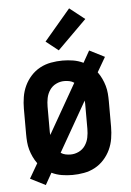

<svg xmlns="http://www.w3.org/2000/svg" viewBox="-56 -810 612 896"><g transform="rotate(-5 250.0 -362.0)"><path d="M122 44 51 8 91 -61Q80 -76 72 -93Q64 -110 59 -127.5Q54 -145 52.5 -163.5Q51 -182 51 -200V-320Q51 -347 55.5 -374.5Q60 -402 71.5 -426.5Q83 -451 101.5 -471.5Q120 -492 144 -505Q168 -518 195.5 -523Q223 -528 250 -528Q275 -528 299.5 -524Q324 -520 347 -509L378 -564L449 -528L409 -459Q420 -444 428 -427Q436 -410 441 -392.5Q446 -375 447.5 -356.5Q449 -338 449 -320V-200Q449 -173 444.5 -145.5Q440 -118 428.5 -93.5Q417 -69 398.5 -48.5Q380 -28 356 -15Q332 -2 304.5 3Q277 8 250 8Q225 8 200.5 4Q176 0 153 -11ZM163 -187 296 -420Q286 -427 274 -429.5Q262 -432 250 -432Q230 -432 211.5 -423Q193 -414 181.5 -397Q170 -380 166 -360Q162 -340 162 -320V-200Q162 -197 162.5 -194Q163 -191 163 -187ZM250 -88Q270 -88 288.5 -97Q307 -106 318.5 -123Q330 -140 334 -160Q338 -180 338 -200V-320Q338 -323 337.5 -326Q337 -329 337 -333L204 -100Q214 -93 226 -90.5Q238 -88 250 -88ZM237 -577 179 -623 302 -768 373 -712Z"/></g></svg>

Font: Iosevka SS18
Style: Bold
Weight: 700
Monospace: yes
Designer: Belleve Invis
Foundry: Belleve Invis
Version: Version 25.1.1; ttfautohint (v1.8.4)